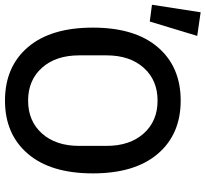

<svg xmlns="http://www.w3.org/2000/svg" viewBox="-70 -784 844 789"><g transform="rotate(90 352.5 -390.0)"><path d="M47 -583 -22 -592 9 -792 106 -778ZM372 12Q233 12 152.5 -82Q72 -176 72 -349Q72 -522 152.5 -616Q233 -710 372 -710Q510 -710 590.5 -616Q671 -522 671 -349Q671 -176 590.5 -82Q510 12 372 12ZM558 -293V-405Q558 -501 507 -558Q456 -615 372 -615Q288 -615 237 -558Q186 -501 186 -405V-293Q186 -197 237 -140Q288 -83 372 -83Q456 -83 507 -140Q558 -197 558 -293Z"/></g></svg>

Font: Anuphan Medium
Style: Regular
Weight: 500
Designer: Mike Abbink, Paul van der Laan, Pieter van Rosmalen, Mint Tantisuwanna
Foundry: Bold Monday; Cadson Demak
Version: Version 3.002;hotconv 1.0.109;makeotfexe 2.5.65596